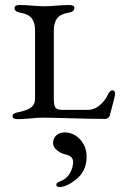

<svg xmlns="http://www.w3.org/2000/svg" viewBox="-20 -473 510 767"><path d="M218 274Q205 274 205 265Q205 257 219 252Q246 242 259 219.5Q272 197 272 173Q272 151 242 144Q223 140 207.5 127Q192 114 192 99Q192 80 204.5 68Q217 56 238 56Q274 56 300 84Q326 112 326 153Q326 209 286.5 241.5Q247 274 218 274ZM195 -78Q195 -51 202 -42.5Q209 -34 231 -34H329Q357 -34 379 -53Q401 -72 412 -97Q420 -112 430 -112Q440 -112 440 -96Q439 -87 418 -10Q417 -6 411.5 -2Q406 2 401 2Q348 2 263.5 -0.5Q179 -3 148 -3Q133 -3 102 0Q71 3 50 3Q30 3 30 -9Q30 -21 54 -25Q85 -31 102.5 -42.5Q120 -54 120 -79V-352Q120 -383 106.5 -400Q93 -417 62 -422Q38 -426 38 -441Q38 -453 58 -453Q78 -453 109 -450.5Q140 -448 158 -448Q175 -448 206 -450.5Q237 -453 257 -453Q277 -453 277 -441Q277 -426 253 -422Q222 -417 208.5 -400Q195 -383 195 -352Z"/></svg>

Font: EB Garamond SC 12
Style: Regular
Weight: 400
Version: Version 0.016 ; ttfautohint (v0.97) -l 8 -r 50 -G 200 -x 0 -